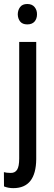

<svg xmlns="http://www.w3.org/2000/svg" viewBox="-31 -741 275 974"><path d="M156.7 -668Q156.7 -646.5 144.5 -631.8Q131.8 -617.2 107.4 -617.2Q83 -617.2 71.3 -631.8Q59.6 -646.5 59.1 -668.5Q59.6 -690.4 71.3 -705.6Q83 -720.7 107.4 -720.7Q131.8 -720.7 144.5 -705.1Q157.2 -689.5 156.7 -668ZM152.8 -528.3V66.4Q151.4 213.4 36.6 213.4Q10.3 213.4 -10.7 204.6L-11.2 132.3Q2 136.2 23.4 136.2Q44.9 136.7 55.7 120.1Q66.4 103.5 66.4 63V-528.3Z"/></svg>

Font: RobotoCondensed-Regular
Style: Regular
Weight: 400
Designer: Google
Version: Version 2.001201; 2014